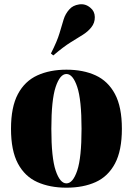

<svg xmlns="http://www.w3.org/2000/svg" viewBox="-20 -856 616 890"><path d="M288 -533Q366 -533 423.5 -506.5Q481 -480 513 -420Q545 -360 545 -259Q545 -158 513 -98Q481 -38 423.5 -12Q366 14 288 14Q211 14 153 -12Q95 -38 63 -98Q31 -158 31 -259Q31 -360 63 -420Q95 -480 153 -506.5Q211 -533 288 -533ZM288 -513Q258 -513 238 -453Q218 -393 218 -259Q218 -125 238 -65.5Q258 -6 288 -6Q318 -6 338 -65.5Q358 -125 358 -259Q358 -393 338 -453Q318 -513 288 -513ZM399 -820Q419 -804 419.5 -777Q420 -750 403 -729Q387 -709 363.5 -694.5Q340 -680 307 -659.5Q274 -639 227 -599L216 -608Q245 -665 256 -702.5Q267 -740 275 -766Q283 -792 301 -812Q317 -831 346.5 -835.5Q376 -840 399 -820Z"/></svg>

Font: Playfair Display Black
Style: Regular
Weight: 900
Designer: Claus Eggers Sørensen
Foundry: Claus Eggers Sørensen
Version: Version 1.203